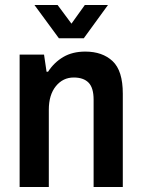

<svg xmlns="http://www.w3.org/2000/svg" viewBox="-20 -743 562 763"><path d="M117 -723H209L264 -649L317 -723H409L313 -591H214ZM58 0V-526H155L165 -458H171Q195 -495 231.5 -516.5Q268 -538 319 -538Q387 -538 427.5 -500Q468 -462 468 -371V0H352V-347Q352 -394 332 -414.5Q312 -435 273 -435Q230 -435 202 -400.5Q174 -366 174 -307V0Z"/></svg>

Font: Archivo SemiCondensed SemiBold
Style: Regular
Weight: 600
Width: 4
Designer: Hector Gatti
Foundry: Omnibus-Type
Version: Version 2.001; ttfautohint (v1.8.3)